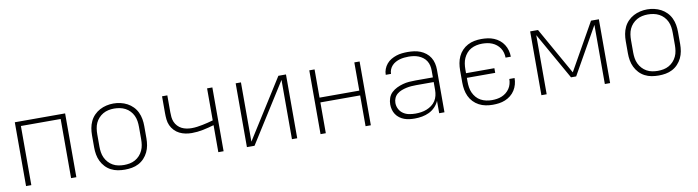

<svg xmlns="http://www.w3.org/2000/svg" viewBox="-28 -1032 5606 1541"><g transform="rotate(-10 2775.0 -261.5)"><path d="M95 0V-520H505V0H462V-482H138V0Z M900 8Q871 8 842.5 3Q814 -2 788 -15.5Q762 -29 742 -50.5Q722 -72 709.5 -98Q697 -124 692 -152.5Q687 -181 687 -210V-310Q687 -339 692 -367.5Q697 -396 709.5 -422.5Q722 -449 742.5 -470Q763 -491 788.5 -504.5Q814 -518 842.5 -524.5Q871 -531 900 -531Q929 -531 957.5 -524.5Q986 -518 1011.5 -504.5Q1037 -491 1057.5 -470Q1078 -449 1090.5 -422.5Q1103 -396 1108 -367.5Q1113 -339 1113 -310V-210Q1113 -181 1108 -152.5Q1103 -124 1090.5 -98Q1078 -72 1058 -50.5Q1038 -29 1012 -15.5Q986 -2 957.5 3Q929 8 900 8ZM900 -30Q923 -30 946.5 -34.5Q970 -39 990.5 -50.5Q1011 -62 1027 -79.5Q1043 -97 1053 -118.5Q1063 -140 1066.5 -163.5Q1070 -187 1070 -210V-310Q1070 -334 1066.5 -357.5Q1063 -381 1053 -402.5Q1043 -424 1026.5 -441.5Q1010 -459 989 -470Q968 -481 944.5 -485.5Q921 -490 898 -490Q874 -490 851 -485Q828 -480 808 -468.5Q788 -457 772 -439.5Q756 -422 746.5 -401Q737 -380 733.5 -356.5Q730 -333 730 -310V-210Q730 -187 733.5 -163.5Q737 -140 747 -118.5Q757 -97 773 -79.5Q789 -62 809.5 -50.5Q830 -39 853.5 -34.5Q877 -30 900 -30Z M1662 0V-220Q1618 -207 1572 -197.5Q1526 -188 1480 -188Q1454 -188 1428.5 -193Q1403 -198 1380 -209.5Q1357 -221 1339 -240Q1321 -259 1310.5 -282.5Q1300 -306 1297.5 -332Q1295 -358 1295 -384V-520H1338V-384Q1338 -363 1340 -342.5Q1342 -322 1350 -303Q1358 -284 1372.5 -268.5Q1387 -253 1405 -244Q1423 -235 1443.5 -231Q1464 -227 1485 -227Q1508 -227 1530 -230Q1552 -233 1574.5 -237.5Q1597 -242 1619 -247.5Q1641 -253 1662 -259V-520H1705V0Z M1895 0V-520H1938V-37L2243 -520H2305V0H2262V-483L1957 0Z M2495 0V-520H2538V-290H2862V-520H2905V0H2862V-251H2538V0Z M3263 8Q3241 8 3219.5 5.5Q3198 3 3177.5 -4.5Q3157 -12 3139.5 -25Q3122 -38 3110 -56Q3098 -74 3092.5 -95Q3087 -116 3087 -138Q3087 -164 3096 -189.5Q3105 -215 3124 -233Q3143 -251 3167 -262.5Q3191 -274 3216.5 -281Q3242 -288 3268 -290Q3294 -292 3320 -292H3462V-348Q3462 -369 3457.5 -389Q3453 -409 3442 -426.5Q3431 -444 3414.5 -456.5Q3398 -469 3379 -476.5Q3360 -484 3339.5 -487Q3319 -490 3298 -490Q3280 -490 3261.5 -488Q3243 -486 3225.5 -481Q3208 -476 3191.5 -467Q3175 -458 3162.5 -444.5Q3150 -431 3143 -414Q3136 -397 3136 -378H3093Q3093 -402 3101.5 -424.5Q3110 -447 3125.5 -465.5Q3141 -484 3161.5 -496Q3182 -508 3204.5 -515.5Q3227 -523 3251 -525.5Q3275 -528 3298 -528Q3324 -528 3350 -524.5Q3376 -521 3400 -511.5Q3424 -502 3445 -485.5Q3466 -469 3479.5 -447Q3493 -425 3499 -399.5Q3505 -374 3505 -348V0H3462V-101Q3450 -73 3428.5 -51Q3407 -29 3380 -16Q3353 -3 3323 2.5Q3293 8 3263 8ZM3275 -30Q3298 -30 3321.5 -33.5Q3345 -37 3366.5 -45.5Q3388 -54 3407 -68Q3426 -82 3438.5 -101Q3451 -120 3456.5 -143Q3462 -166 3462 -189V-254H3320Q3300 -254 3279.5 -252.5Q3259 -251 3238.5 -246.5Q3218 -242 3198.5 -234.5Q3179 -227 3163 -214Q3147 -201 3138.5 -182Q3130 -163 3130 -142Q3130 -116 3142 -92.5Q3154 -69 3175.5 -54.5Q3197 -40 3223 -35Q3249 -30 3275 -30Z M3898 8Q3869 8 3840.5 2.5Q3812 -3 3786.5 -16.5Q3761 -30 3741 -51Q3721 -72 3709 -98Q3697 -124 3692 -152.5Q3687 -181 3687 -210V-310Q3687 -339 3692 -367.5Q3697 -396 3709 -422Q3721 -448 3741 -469Q3761 -490 3786.5 -503.5Q3812 -517 3840.5 -522.5Q3869 -528 3898 -528Q3924 -528 3949.5 -524.5Q3975 -521 3999.5 -511Q4024 -501 4044.5 -484.5Q4065 -468 4079 -446Q4093 -424 4100 -398.5Q4107 -373 4107 -347H4064Q4064 -367 4058.5 -387.5Q4053 -408 4041.5 -425Q4030 -442 4014 -455Q3998 -468 3978.5 -476Q3959 -484 3938.5 -487Q3918 -490 3898 -490Q3874 -490 3851 -485Q3828 -480 3807.5 -469Q3787 -458 3771.5 -440Q3756 -422 3746.5 -401Q3737 -380 3733.5 -356.5Q3730 -333 3730 -310V-279H3961V-241H3730V-210Q3730 -187 3733.5 -163.5Q3737 -140 3746.5 -119Q3756 -98 3771.5 -80Q3787 -62 3807.5 -51Q3828 -40 3851 -35Q3874 -30 3898 -30Q3918 -30 3938.5 -33Q3959 -36 3978.5 -44Q3998 -52 4014 -65Q4030 -78 4041.5 -95Q4053 -112 4058.5 -132.5Q4064 -153 4064 -173H4107Q4107 -147 4100 -121.5Q4093 -96 4079 -74Q4065 -52 4044.5 -35.5Q4024 -19 3999.5 -9Q3975 1 3949.5 4.5Q3924 8 3898 8Z M4295 0V-520H4359L4575 -137L4791 -520H4855V0H4812V-482L4596 -100H4554L4338 -482V0Z M5250 8Q5221 8 5192.5 3Q5164 -2 5138 -15.5Q5112 -29 5092 -50.5Q5072 -72 5059.5 -98Q5047 -124 5042 -152.5Q5037 -181 5037 -210V-310Q5037 -339 5042 -367.5Q5047 -396 5059.5 -422.5Q5072 -449 5092.5 -470Q5113 -491 5138.5 -504.5Q5164 -518 5192.5 -524.5Q5221 -531 5250 -531Q5279 -531 5307.5 -524.5Q5336 -518 5361.5 -504.5Q5387 -491 5407.5 -470Q5428 -449 5440.5 -422.5Q5453 -396 5458 -367.5Q5463 -339 5463 -310V-210Q5463 -181 5458 -152.5Q5453 -124 5440.5 -98Q5428 -72 5408 -50.5Q5388 -29 5362 -15.5Q5336 -2 5307.5 3Q5279 8 5250 8ZM5250 -30Q5273 -30 5296.5 -34.5Q5320 -39 5340.5 -50.5Q5361 -62 5377 -79.5Q5393 -97 5403 -118.5Q5413 -140 5416.5 -163.5Q5420 -187 5420 -210V-310Q5420 -334 5416.5 -357.5Q5413 -381 5403 -402.5Q5393 -424 5376.5 -441.5Q5360 -459 5339 -470Q5318 -481 5294.5 -485.5Q5271 -490 5248 -490Q5224 -490 5201 -485Q5178 -480 5158 -468.5Q5138 -457 5122 -439.5Q5106 -422 5096.5 -401Q5087 -380 5083.5 -356.5Q5080 -333 5080 -310V-210Q5080 -187 5083.5 -163.5Q5087 -140 5097 -118.5Q5107 -97 5123 -79.5Q5139 -62 5159.5 -50.5Q5180 -39 5203.5 -34.5Q5227 -30 5250 -30Z"/></g></svg>

Font: Zed Sans Extralight Extended
Style: Regular
Weight: 200
Width: 7
Designer: Belleve Invis
Foundry: Belleve Invis
Version: Version 1.0.0; ttfautohint (v1.8.4)